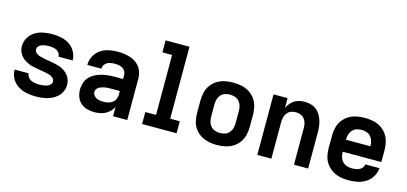

<svg xmlns="http://www.w3.org/2000/svg" viewBox="-64 -1175 3440 1624"><g transform="rotate(15 1656.0 -363.5)"><path d="M286 8Q318 8 350 3.5Q382 -1 411.5 -12.5Q441 -24 466 -44.5Q491 -65 505 -94.5Q519 -124 519 -156Q519 -175 514 -192.5Q509 -210 499 -225.5Q489 -241 475.5 -253.5Q462 -266 446 -275.5Q430 -285 412.5 -291Q395 -297 377.5 -301Q360 -305 342 -308Q324 -311 305.5 -314Q287 -317 269 -321Q251 -325 233.5 -330Q216 -335 201.5 -348Q187 -361 187 -380Q187 -396 199 -407.5Q211 -419 226 -424Q241 -429 257 -431Q273 -433 288 -433Q310 -433 332 -428Q354 -423 370.5 -406Q387 -389 387 -367H511Q510 -407 491 -442.5Q472 -478 438.5 -500Q405 -522 366.5 -530Q328 -538 288 -538Q250 -538 211.5 -531Q173 -524 139 -503.5Q105 -483 84.5 -448Q64 -413 64 -374Q64 -356 69 -338Q74 -320 84 -304.5Q94 -289 107.5 -276.5Q121 -264 137 -255Q153 -246 170 -239.5Q187 -233 205 -229Q223 -225 241 -222Q259 -219 277.5 -216Q296 -213 313.5 -209.5Q331 -206 349 -201Q367 -196 381.5 -182.5Q396 -169 396 -151Q396 -134 382.5 -122Q369 -110 353 -105.5Q337 -101 320 -99Q303 -97 286 -97Q269 -97 251.5 -100Q234 -103 217.5 -110.5Q201 -118 190.5 -133Q180 -148 179 -166H56Q56 -125 76 -88.5Q96 -52 131 -30Q166 -8 206 0Q246 8 286 8Z M802 8Q834 8 865.5 -1Q897 -10 922.5 -31Q948 -52 963 -81V0H1087V-360Q1087 -393 1076.5 -424Q1066 -455 1042.5 -478.5Q1019 -502 989 -515Q959 -528 927 -533Q895 -538 863 -538Q823 -538 783.5 -530Q744 -522 710.5 -499Q677 -476 658.5 -439.5Q640 -403 640 -363H763Q763 -386 779 -404Q795 -422 817.5 -427.5Q840 -433 863 -433Q880 -433 897.5 -430Q915 -427 930.5 -418Q946 -409 954.5 -393.5Q963 -378 963 -360V-326H886Q851 -326 816.5 -321.5Q782 -317 748.5 -304.5Q715 -292 687.5 -270Q660 -248 647 -214.5Q634 -181 634 -146Q634 -114 645 -83Q656 -52 681 -30Q706 -8 737.5 0Q769 8 802 8ZM851 -97Q830 -97 809.5 -101.5Q789 -106 773 -122Q757 -138 757 -159Q757 -175 767.5 -187.5Q778 -200 793 -206Q808 -212 823.5 -215.5Q839 -219 855 -220Q871 -221 886 -221H963V-189Q963 -169 954.5 -149.5Q946 -130 929 -118Q912 -106 892 -101.5Q872 -97 851 -97Z M1217 0H1519V-105H1435V-735H1226V-630H1311V-105H1217Z M1872 8Q1908 8 1944 0.5Q1980 -7 2011 -25.5Q2042 -44 2063.5 -73.5Q2085 -103 2094 -138.5Q2103 -174 2103 -210V-320Q2103 -356 2094 -391.5Q2085 -427 2063.5 -456.5Q2042 -486 2011 -505Q1980 -524 1944 -531Q1908 -538 1872 -538Q1836 -538 1800.5 -531Q1765 -524 1733.5 -505Q1702 -486 1680.5 -456.5Q1659 -427 1650.5 -391.5Q1642 -356 1642 -320V-210Q1642 -174 1650.5 -138.5Q1659 -103 1680.5 -73.5Q1702 -44 1733.5 -25.5Q1765 -7 1800.5 0.5Q1836 8 1872 8ZM1872 -97Q1850 -97 1828.5 -104Q1807 -111 1792 -128Q1777 -145 1771 -166.5Q1765 -188 1765 -210V-320Q1765 -342 1771 -363.5Q1777 -385 1792 -402Q1807 -419 1828.5 -426Q1850 -433 1872 -433Q1894 -433 1915.5 -426Q1937 -419 1952 -402Q1967 -385 1973 -363.5Q1979 -342 1979 -320V-210Q1979 -188 1973 -166.5Q1967 -145 1952 -128Q1937 -111 1915.5 -104Q1894 -97 1872 -97Z M2226 0H2349V-320Q2349 -341 2354 -362Q2359 -383 2372.5 -400.5Q2386 -418 2406.5 -425.5Q2427 -433 2448 -433Q2469 -433 2489.5 -425.5Q2510 -418 2523.5 -400.5Q2537 -383 2542 -362Q2547 -341 2547 -320V0H2671V-320Q2671 -352 2666 -383Q2661 -414 2648 -443Q2635 -472 2613 -495Q2591 -518 2560.5 -528Q2530 -538 2499 -538Q2467 -538 2437 -528Q2407 -518 2384.5 -495.5Q2362 -473 2349 -444V-530H2226Z M3027 8Q3066 8 3104.5 0Q3143 -8 3176.5 -29.5Q3210 -51 3230 -85.5Q3250 -120 3253 -159H3129Q3127 -137 3109.5 -121.5Q3092 -106 3070.5 -101.5Q3049 -97 3027 -97Q3004 -97 2982.5 -104Q2961 -111 2945.5 -127.5Q2930 -144 2923.5 -166Q2917 -188 2917 -210V-213H3255V-320Q3255 -356 3246 -391.5Q3237 -427 3215.5 -456.5Q3194 -486 3163 -505Q3132 -524 3096 -531Q3060 -538 3024 -538Q2988 -538 2952.5 -531Q2917 -524 2885.5 -505Q2854 -486 2832.5 -456.5Q2811 -427 2802.5 -391.5Q2794 -356 2794 -320V-210Q2794 -174 2802.5 -138.5Q2811 -103 2833.5 -73.5Q2856 -44 2887.5 -25Q2919 -6 2955 1Q2991 8 3027 8ZM2917 -318V-320Q2917 -342 2923 -363.5Q2929 -385 2944 -402Q2959 -419 2980.5 -426Q3002 -433 3024 -433Q3046 -433 3067.5 -426Q3089 -419 3104 -402Q3119 -385 3125 -363.5Q3131 -342 3131 -320V-318Z"/></g></svg>

Font: Iosevka Sparkle
Style: Bold
Weight: 700
Designer: Belleve Invis
Foundry: Belleve Invis
Version: Version 4.5.0; ttfautohint (v1.8.3)